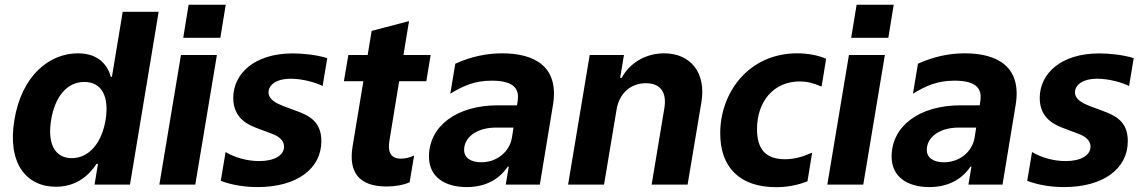

<svg xmlns="http://www.w3.org/2000/svg" viewBox="-20 -777 4816 808"><path d="M215.6 8.9C303.3 8.9 357.2 -41.9 386 -87.4H392.4L377.8 0H527L647.7 -727.3H496.4L451 -453.8H446.4C433.9 -498.2 399.1 -552.6 307.9 -552.6C187.9 -552.6 71.4 -459.5 40.5 -272C10.3 -89.5 90.6 8.9 215.6 8.9ZM282 -111.5C207.4 -111.5 179.3 -177.6 195.3 -272.7C210.6 -367.2 259.9 -432.2 334.9 -432.2C408.4 -432.2 440.3 -370 424.4 -272.7C408.4 -175.4 354.8 -111.5 282 -111.5Z M773.8 -757.1 751.1 -617.9H907.3L930 -757.1ZM650.6 0H801.8L892.8 -545.5H741.5Z M1063.6 10.3C1230.8 10.3 1332.4 -67.8 1332.4 -183.2C1332.4 -269.2 1275.6 -291.9 1226.9 -310.4L1171.5 -331C1144.5 -341.6 1110.1 -357.6 1110.1 -388.5C1110.1 -418.3 1140.6 -445.7 1204.2 -445.7C1253.2 -445.7 1308.6 -429.7 1337.7 -415.1L1357.2 -532.3C1310 -547.2 1251.8 -552.2 1211.6 -552.2C1050.8 -552.2 961.6 -467 961.6 -364.7C961.6 -275.6 1029.5 -250 1064.6 -236.5L1117.9 -216.6C1138.5 -209.2 1175.4 -194.2 1175.4 -159.8C1175.4 -123.6 1135.3 -99.1 1071 -99.1C1017.8 -99.1 966.6 -115.1 929.3 -137.1L909.1 -16C954.2 1.4 1009.9 10.3 1063.6 10.3Z M1659.8 -435.4H1774.1L1792.3 -545.5H1677.9L1701.3 -688.2L1544 -647L1527.3 -545.5H1446L1427.2 -435.4H1509.2L1463.8 -160.9C1445.7 -50.8 1491.8 7.8 1606.9 7.8C1639.6 7.8 1675.1 2.8 1703.8 -9.9L1722.7 -122.5C1703.8 -113.6 1685.4 -109.4 1667.3 -109.4C1618.3 -109.4 1612.2 -144.9 1619 -186.1Z M1944.2 10.3C2023.1 10.3 2080.3 -22 2116.8 -75.6H2121.1L2108.3 0H2251.8L2307.2 -335.9C2333.5 -497.2 2229.8 -552.6 2093 -552.6C2028.4 -552.6 1962.7 -539.1 1896 -508.9L1875 -382.8C1930.8 -416.2 1976.9 -437.5 2049.7 -437.5C2153.8 -437.5 2164.1 -393.8 2158.7 -353.3L2155.9 -333.8H2075.3C1902.3 -333.8 1785.2 -246.8 1785.2 -117.9C1785.2 -34.1 1849.8 10.3 1944.2 10.3ZM2005.3 -94.1C1962 -94.1 1932.9 -112.6 1933.2 -146.7C1932.9 -196.7 1983.3 -240.1 2067.5 -240.1H2141L2134.2 -197.1C2123.9 -136.7 2070 -94.1 2005.3 -94.1Z M2370.7 0H2522L2574.6 -315.3C2586.3 -385.7 2634.9 -426.8 2698.2 -426.8C2759.6 -426.8 2787.3 -388.1 2775.6 -320.3L2722.3 0H2873.6L2931.8 -347.3C2952.4 -470.9 2886 -552.6 2775.2 -552.6C2694.6 -552.6 2628.6 -509.9 2596.2 -449.2H2589.8L2605.8 -545.5H2461.6Z M3246.4 10.7C3289.8 10.7 3336.6 2.8 3378.2 -14.2L3397.7 -134.6C3357.6 -116.8 3321.7 -106.9 3283.4 -106.9C3201.3 -106.9 3165.8 -150.6 3165.8 -233.3C3165.8 -349.8 3235.1 -434.3 3345.9 -434.3C3375 -434.3 3400.6 -428.3 3437.5 -412.6L3456.7 -529.8C3421.5 -544.7 3379.3 -552.6 3334.5 -552.6C3132.1 -552.6 3010.7 -388.8 3011 -215.9C3010.7 -74.2 3092 10.7 3246.4 10.7Z M3584.9 -757.1 3562.1 -617.9H3718.4L3741.1 -757.1ZM3461.6 0H3612.9L3703.8 -545.5H3552.6Z M3891.3 10.3C3970.2 10.3 4027.3 -22 4063.9 -75.6H4068.2L4055.4 0H4198.9L4254.3 -335.9C4280.5 -497.2 4176.8 -552.6 4040.1 -552.6C3975.5 -552.6 3909.8 -539.1 3843 -508.9L3822.1 -382.8C3877.8 -416.2 3924 -437.5 3996.8 -437.5C4100.9 -437.5 4111.2 -393.8 4105.8 -353.3L4103 -333.8H4022.4C3849.4 -333.8 3732.2 -246.8 3732.2 -117.9C3732.2 -34.1 3796.9 10.3 3891.3 10.3ZM3952.4 -94.1C3909.1 -94.1 3880 -112.6 3880.3 -146.7C3880 -196.7 3930.4 -240.1 4014.6 -240.1H4088.1L4081.3 -197.1C4071 -136.7 4017 -94.1 3952.4 -94.1Z M4457.4 10.3C4624.6 10.3 4726.2 -67.8 4726.2 -183.2C4726.2 -269.2 4669.4 -291.9 4620.7 -310.4L4565.3 -331C4538.4 -341.6 4503.9 -357.6 4503.9 -388.5C4503.9 -418.3 4534.4 -445.7 4598 -445.7C4647 -445.7 4702.4 -429.7 4731.5 -415.1L4751.1 -532.3C4703.8 -547.2 4645.6 -552.2 4605.5 -552.2C4444.6 -552.2 4355.5 -467 4355.5 -364.7C4355.5 -275.6 4423.3 -250 4458.5 -236.5L4511.7 -216.6C4532.3 -209.2 4569.2 -194.2 4569.2 -159.8C4569.2 -123.6 4529.1 -99.1 4464.8 -99.1C4411.6 -99.1 4360.4 -115.1 4323.2 -137.1L4302.9 -16C4348 1.4 4403.8 10.3 4457.4 10.3Z"/></svg>

Font: TID UI
Style: Bold Italic
Weight: 700
Italic angle: -9.39999°
Designer: The TID Project Authors
Foundry: Bakken & Bæck
Version: Version 1.001;hotconv 1.0.109;makeotfexe 2.5.65596